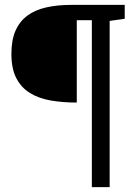

<svg xmlns="http://www.w3.org/2000/svg" viewBox="-20 -691 560 790"><path d="M431.2 79.1H357.9V-607.9H295.9V-269Q236.8 -269 187.3 -277.8Q137.7 -286.6 102.1 -309.1Q66.4 -331.5 46.6 -370.4Q26.9 -409.2 26.9 -469.2Q26.9 -526.4 43.9 -564.9Q61 -603.5 93 -627Q125 -650.4 170.4 -660.6Q215.8 -670.9 272.9 -670.9H493.2V-613.8L431.2 -605Z"/></svg>

Font: Charis SIL Phon
Style: Bold
Weight: 700
Foundry: SIL International
Version: Version 5.000